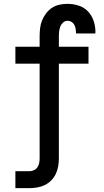

<svg xmlns="http://www.w3.org/2000/svg" viewBox="-20 -763 540 998"><path d="M60 215V127H132Q144 127 155.5 122Q167 117 174 107Q181 97 183.5 85Q186 73 186 60V-432H60V-520H186V-575Q186 -596 188.5 -617Q191 -638 199 -657.5Q207 -677 220 -694Q233 -711 250.5 -722.5Q268 -734 289 -738.5Q310 -743 331 -743Q360 -743 388.5 -734Q417 -725 437 -704Q457 -683 466.5 -655Q476 -627 476 -598Q476 -595 476 -593Q476 -591 475 -589H375V-593Q375 -603 373 -614Q371 -625 366 -634.5Q361 -644 351.5 -649.5Q342 -655 331 -655Q318 -655 308 -646Q298 -637 293.5 -625Q289 -613 287.5 -600.5Q286 -588 286 -575V-520H440V-432H286V60Q286 81 282.5 101.5Q279 122 270 141Q261 160 246 175Q231 190 212.5 199Q194 208 173 211.5Q152 215 132 215Z"/></svg>

Font: Iosevka SS18 Semibold
Style: Regular
Weight: 600
Monospace: yes
Designer: Belleve Invis
Foundry: Belleve Invis
Version: Version 25.1.1; ttfautohint (v1.8.4)